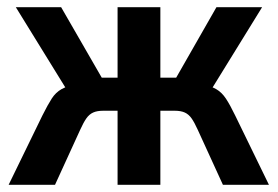

<svg xmlns="http://www.w3.org/2000/svg" viewBox="-20 -514 772 534"><path d="M4 0 98 -193Q113 -223 124 -240Q135 -257 151 -266Q167 -275 194 -280L177 -246L24 -494H150L263 -298H307V-494H426V-298H470L582 -494H709L556 -246L539 -280Q566 -275 581.5 -266Q597 -257 608.5 -239.5Q620 -222 634 -193L728 0H600L530 -153Q521 -173 513 -184.5Q505 -196 494 -201Q483 -206 466 -206H426V0H307V-206H267Q250 -206 239 -201Q228 -196 220 -184.5Q212 -173 203 -153L133 0Z"/></svg>

Font: Nunito Sans 10pt Condensed
Style: Bold
Weight: 700
Width: 3
Designer: Vernon Adams
Foundry: Vernon Adams
Version: Version 3.101;gftools[0.9.27]